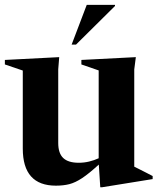

<svg xmlns="http://www.w3.org/2000/svg" viewBox="-20 -752 652 788"><path d="M219 -165Q219 -123 239.5 -103.5Q260 -84 303 -84Q325 -84 345.8 -89Q366.5 -94 385 -102.5V-463L314 -487.5V-506L537.5 -517.5L531 -467V-68Q537 -65 551 -58Q565 -51 580.5 -43Q596 -35 606.5 -29.5V-17L399 16.5H391.5L385.5 -76.5Q345 -39.5 317 -21Q289 -2.5 264.5 3.8Q240 10 209.5 10Q73.5 10 73.5 -142V-462.5L0 -487.5V-506L223 -517.5L219 -467.5ZM274 -569 336 -732H452V-727.5L292 -569Z"/></svg>

Font: Newsreader Display SemiBold
Style: Regular
Weight: 600
Designer: Hugues Gentile
Foundry: Production Type
Version: Version 1.001